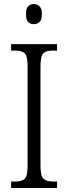

<svg xmlns="http://www.w3.org/2000/svg" viewBox="-20 -933 338 953"><path d="M35 0V-32H57Q88 -32 102.5 -45.5Q117 -59 117 -110V-603Q117 -655 102.5 -668.5Q88 -682 57 -682H35V-714H263V-682H242Q209 -682 195 -668.5Q181 -655 181 -603V-110Q181 -60 195.5 -46Q210 -32 242 -32H263V0ZM148 -813Q131 -813 120 -823.5Q109 -834 109 -863Q109 -891 120 -902Q131 -913 148 -913Q164 -913 176 -902Q188 -891 188 -863Q188 -834 176 -823.5Q164 -813 148 -813Z"/></svg>

Font: Noto Serif Tamil Condensed Light
Style: Italic
Weight: 300
Width: 3
Italic angle: -12°
Designer: Indian Type Foundry, Tom Grace, and the Monotype Design Team
Foundry: Monotype Imaging Inc.
Version: Version 2.003; ttfautohint (v1.8.4.7-5d5b)